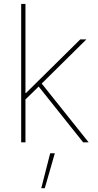

<svg xmlns="http://www.w3.org/2000/svg" viewBox="-20 -748 515 1009"><path d="M107.9 -219.7V-259.3H116.7L401.9 -541H434.1L190.9 -300.8L188 -297.9ZM91.3 0V-727.5H113.8V0ZM417 0 177.2 -300.8 194.3 -314.9 445.8 0ZM196.8 241.2 243.7 57.6H268.1L215.3 241.2Z"/></svg>

Font: Inter 17pt Thin
Style: Regular
Weight: 250
Version: Version 4.001;git-66647c0bb